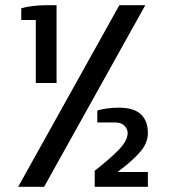

<svg xmlns="http://www.w3.org/2000/svg" viewBox="-20 -720 650 740"><path d="M50 0 440 -700H540L150 0ZM345 0V-62Q398 -103 435 -140Q472 -177 472 -207Q472 -223 459.5 -235.5Q447 -248 423 -248H355V-294Q370 -299 393 -302Q416 -305 438 -305Q496 -305 523 -279.5Q550 -254 550 -207Q550 -170 521.5 -136Q493 -102 433 -57H550V0ZM118 -400V-643H62V-688Q77 -693 104 -696.5Q131 -700 160 -700H198V-400Z"/></svg>

Font: Cuprum SemiBold
Style: Regular
Weight: 600
Designer: Jovanny Lemonad
Foundry: Jovanny Lemonad
Version: Version 3.000